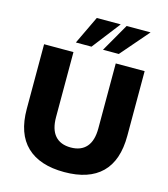

<svg xmlns="http://www.w3.org/2000/svg" viewBox="-135 -1046 1018 1162"><g transform="rotate(15 374.0 -465.0)"><path d="M376 11Q222 11 140.5 -67Q59 -145 59 -300V-705H243V-298Q243 -221 277 -182Q311 -143 376 -143Q440 -143 474 -182Q508 -221 508 -298V-705H689V-300Q689 -145 609.5 -67Q530 11 376 11ZM242 -765 326 -941H476L340 -765ZM412 -765 513 -941H663L511 -765Z"/></g></svg>

Font: Nunito Sans Black
Style: Regular
Weight: 900
Designer: Vernon Adams
Foundry: Vernon Adams
Version: Version 3.006; ttfautohint (v1.8.3)